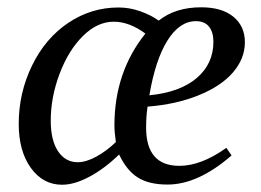

<svg xmlns="http://www.w3.org/2000/svg" viewBox="-20 -491 707 521"><path d="M644.5 -376.5Q644.5 -332 612.1 -294.4Q579.6 -256.8 518.3 -232.2Q457 -207.5 380.4 -201.7Q376.5 -175.3 376.5 -144.5Q376.5 -41 466.8 -41Q525.9 -41 594.2 -89.8L608.4 -69.3Q517.6 9.8 434.6 9.8Q384.3 9.8 354 -9.3Q323.7 -28.3 303.2 -71.8Q264.2 -33.7 223.1 -11.7Q182.1 10.3 148.4 10.3Q96.7 10.3 63.7 -35.4Q30.8 -81.1 30.8 -154.8Q30.8 -238.8 66.9 -313Q103 -387.2 165.3 -429Q227.5 -470.7 301.8 -470.7Q332 -470.7 361.3 -460.2Q390.6 -449.7 410.6 -435.1Q456.1 -471.2 525.9 -471.2Q582 -471.2 613.3 -445.6Q644.5 -419.9 644.5 -376.5ZM190.9 -50.8Q213.4 -50.8 241.2 -65.9Q269 -81.1 294.4 -105.5Q290.5 -132.8 290.5 -150.9Q290.5 -294.9 374.5 -399.9Q331.1 -432.1 288.6 -432.1Q244.1 -432.1 204.8 -393.1Q165.5 -354 141.6 -290.5Q117.7 -227.1 117.7 -163.6Q117.7 -109.9 137.7 -80.3Q157.7 -50.8 190.9 -50.8ZM559.1 -377.9Q559.1 -403.8 547.1 -418.7Q535.2 -433.6 511.7 -433.6Q467.3 -433.6 434.3 -380.9Q401.4 -328.1 385.3 -232.4Q468.8 -240.7 513.9 -279.3Q559.1 -317.9 559.1 -377.9Z"/></svg>

Font: Liberation Serif
Style: Italic
Weight: 400
Italic angle: -16.333°
Designer: Steve Matteson
Foundry: Ascender Corporation
Version: Version 2.1.5